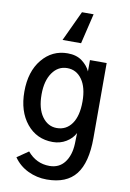

<svg xmlns="http://www.w3.org/2000/svg" viewBox="-112 -904 814 1205"><g transform="rotate(10 295.0 -302.0)"><path d="M219.7 -645.5 309.6 -837.9H383.8L337.9 -645.5ZM149.4 -286.1Q149.4 -196.3 186 -145.5Q222.7 -94.7 279.3 -94.7Q339.8 -94.7 375 -144.5Q410.2 -194.3 410.2 -286.1Q410.2 -376 374.5 -426.3Q338.9 -476.6 280.3 -476.6Q221.7 -476.6 185.5 -424.8Q149.4 -373 149.4 -286.1ZM40 -285.2Q40 -413.1 104 -490.7Q168 -568.4 266.6 -568.4Q323.2 -568.4 359.4 -541Q395.5 -513.7 411.1 -478.5V-550.8H517.6V-72.3Q517.6 84 458.5 159.2Q399.4 234.4 273.4 234.4Q210 234.4 153.8 207.5Q97.7 180.7 62.5 129.9L134.8 80.1Q191.4 147.5 275.4 147.5Q336.9 147.5 371.6 102.1Q406.2 56.6 409.2 -16.6Q411.1 -63.5 411.1 -85.9Q392.6 -49.8 354.5 -26.9Q316.4 -3.9 269.5 -3.9Q167 -3.9 103.5 -81.5Q40 -159.2 40 -285.2Z"/></g></svg>

Font: Gothic A1 SemiBold
Style: Regular
Weight: 600
Version: Version 2.50